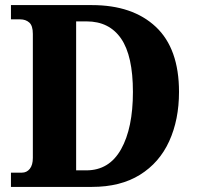

<svg xmlns="http://www.w3.org/2000/svg" viewBox="-20 -734 774 754"><path d="M23 0V-56H66Q85 -56 97 -71Q109 -86 109 -114V-601Q109 -633 95 -645.5Q81 -658 59 -658H23V-714H341Q501 -714 592 -628.5Q683 -543 683 -373Q683 -264 644.5 -179.5Q606 -95 529.5 -47.5Q453 0 341 0ZM319 -65Q409 -65 455.5 -148Q502 -231 502 -373Q502 -515 455.5 -582.5Q409 -650 320 -650H279V-65Z"/></svg>

Font: Noto Serif Ethiopic SemiCondensed ExtraBold
Style: Regular
Weight: 800
Width: 4
Designer: Monotype Design Team
Foundry: Monotype Imaging Inc.
Version: Version 2.102; ttfautohint (v1.8.4.7-5d5b)